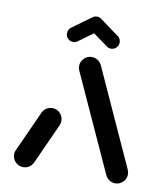

<svg xmlns="http://www.w3.org/2000/svg" viewBox="-79 -760 716 827"><g transform="rotate(10 279.0 -347.0)"><path d="M77.8 0Q64.8 0 53.9 -6.3Q43 -12.6 36.5 -23.7Q30 -34.8 30 -47.8Q30 -58.9 35.2 -68.5L115.2 -245.2Q121.1 -257.4 132.6 -264.8Q144.1 -272.2 158.1 -272.2Q171.1 -272.2 182 -265.7Q193 -259.3 199.3 -248.3Q205.6 -237.4 205.6 -224.4Q205.6 -213.7 200.7 -203.3L120.7 -26.7Q114.4 -14.4 103.1 -7.2Q91.9 0 77.8 0ZM527.8 -47.8Q527.8 -34.8 521.5 -23.9Q515.2 -13 504.1 -6.5Q493 0 480 0Q466.3 0 454.8 -7.4Q443.3 -14.8 437.4 -26.7L244.4 -450Q239.6 -460.4 239.6 -471.1Q239.6 -483.7 246.1 -494.6Q252.6 -505.6 263.5 -512Q274.4 -518.5 287.4 -518.5Q301.1 -518.5 312.6 -511.1Q324.1 -503.7 330.4 -491.9L523 -68.5Q527.8 -58.1 527.8 -47.8ZM278.9 -693.7Q292.2 -693.7 301.9 -684.1Q311.5 -674.4 311.5 -661.1Q311.5 -653 307.8 -646.1Q304.1 -639.3 298.1 -634.8L214.8 -574.4Q206.7 -568.1 196.3 -568.1Q182.6 -568.1 173.1 -577.8Q163.7 -587.4 163.7 -600.7Q163.7 -608.9 167.2 -615.9Q170.7 -623 177 -627L260 -687.4Q268.1 -693.7 278.9 -693.7ZM297.4 -687.8 380.7 -627Q387 -623 390.6 -615.9Q394.1 -608.9 394.1 -600.7Q394.1 -587.4 384.6 -577.8Q375.2 -568.1 361.5 -568.1Q351.1 -568.1 342.6 -574.4L260.4 -634.4Z"/></g></svg>

Font: 26F Galaxy Hebrew Extra Bold
Style: Regular
Weight: 800
Designer: C₂₉H₂₅N₃O₅
Version: Version 1.000